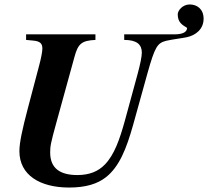

<svg xmlns="http://www.w3.org/2000/svg" viewBox="-20 -823 933 861"><path d="M537 -669V-644C594 -644 616 -623 616 -587C616 -570 609 -535 597 -491L540 -282C517 -199 493 -129 450 -85C421 -55 382 -38 327 -38C251 -38 205 -67 205 -139C205 -167 207 -180 233 -274L314 -568C330 -627 346 -641 408 -644V-669H97V-644L129 -641C161 -638 170 -627 170 -605C170 -593 165 -564 155 -527L104 -334C81 -246 67 -185 67 -145C67 -38 159 18 290 18C364 18 417 2 456 -29C515 -76 547 -156 577 -263L642 -497C675 -614 686 -630 725 -640C750 -646 805 -653 817 -656C856 -664 893 -691 893 -739C893 -783 863 -803 831 -803C798 -803 777 -775 777 -759C777 -722 798 -711 819 -698C819 -676 792 -669 764 -669Z"/></svg>

Font: STIXGeneral
Style: Bold Italic
Weight: 700
Italic angle: -16.33°
Designer: MicroPress Inc., with final additions and corrections provided by Coen Hoffman, Elsevier (retired)
Version: Version 1.1.0